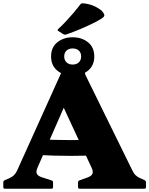

<svg xmlns="http://www.w3.org/2000/svg" viewBox="-22 -1149 909 1169"><path d="M8 0Q-2 0 -2 -10V-38Q-2 -48 7 -52L33 -63Q53 -72 63.5 -83Q74 -94 81 -108L363 -733Q367 -742 377 -744L470 -764Q480 -766 482 -756L498 -693L784 -111Q793 -92 804.5 -81.5Q816 -71 830 -65L858 -52Q867 -48 867 -38V-10Q867 0 857 0H463Q453 0 453 -10V-38Q453 -47 462 -51L507 -67Q536 -77 541 -91.5Q546 -106 536 -127L320 -592L441 -664L208 -132Q195 -104 202.5 -90.5Q210 -77 232 -70L291 -51Q301 -48 301 -38V-10Q301 0 291 0ZM201 -302Q302 -296 411 -296Q520 -296 620 -302V-206Q520 -200 411 -200Q302 -200 201 -206ZM420 -688Q365 -688 327 -719Q289 -750 289 -805Q289 -861 327 -891.5Q365 -922 420 -922Q476 -922 514 -891.5Q552 -861 552 -805Q552 -750 514 -719Q476 -688 420 -688ZM420 -756Q444 -756 458 -769.5Q472 -783 472 -805Q472 -828 458 -841Q444 -854 420 -854Q397 -854 383 -841Q369 -828 369 -805Q369 -783 383 -769.5Q397 -756 420 -756ZM334 -960Q325 -965 332 -972Q355 -993 377.5 -1017Q400 -1041 422.5 -1067Q445 -1093 466 -1121Q472 -1129 482 -1129Q520 -1126 550 -1112.5Q580 -1099 599 -1082Q611 -1068 613 -1059Q615 -1050 604 -1041.5Q593 -1033 564 -1017Q519 -994 470.5 -973.5Q422 -953 381 -939Q373 -936 363 -941Z"/></svg>

Font: Hahmlet Black
Style: Regular
Weight: 900
Version: Version 1.002